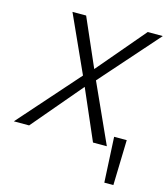

<svg xmlns="http://www.w3.org/2000/svg" viewBox="-134 -754 910 1045"><g transform="rotate(15 321.5 -231.5)"><path d="M653 -658 364 -331 514 0H436L314 -281L76 0H-10L289 -338L144 -658H221L339 -388L568 -658ZM552 195 539 -60H610L603 195Z"/></g></svg>

Font: EauTestInfant
Style: Italic
Weight: 400
Italic angle: -12°
Designer: Christian Thalmann (Catharsis Fonts)
Version: Version 0.001;PS 000.001;hotconv 1.0.88;makeotf.lib2.5.64775